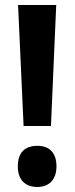

<svg xmlns="http://www.w3.org/2000/svg" viewBox="-20 -734 297 765"><path d="M183 -232 204 -714H52L74 -232ZM51 -71C51 -18 80 11 129 11C175 11 205 -18 205 -71C205 -125 177 -153 129 -153C77 -153 51 -124 51 -71Z"/></svg>

Font: Noto Sans Ethiopic ExtraCondensed
Style: Bold
Weight: 700
Width: 2
Designer: Monotype Design Team
Foundry: Monotype Imaging Inc.
Version: Version 2.102